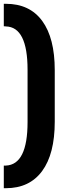

<svg xmlns="http://www.w3.org/2000/svg" viewBox="-22 -820 351 1010"><path d="M266 -180Q266 -10 199.5 80Q133 170 9 170H-2V51H9Q123 46 123 -178V-453Q123 -678 9 -681L-2 -682V-800H9Q134 -800 200 -710Q266 -620 266 -451Z"/></svg>

Font: Teko Semibold
Style: Regular
Weight: 600
Designer: Manushi Parikh, Jonny Pinhorn
Foundry: Indian Type Foundry
Version: Version 1.105;PS 1.0;hotconv 1.0.78;makeotf.lib2.5.61930; tt